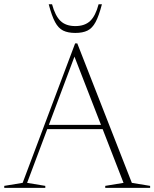

<svg xmlns="http://www.w3.org/2000/svg" viewBox="-26 -904 742 924"><path d="M191.5 -282.5V-303H483V-282.5ZM608.5 -24 696.5 -9.5V0H480.5V-9.5L568.5 -24L326.5 -646.5H338L104.5 -24L192 -9.5V0H-5.5V-9.5L83 -24L335.5 -695H346ZM336.5 -778.5Q382 -778.5 408 -803.2Q434 -828 448.5 -883.5H464.5Q450 -827.5 434 -797.8Q418 -768 395 -756.8Q372 -745.5 336.5 -745.5Q301 -745.5 278 -756.8Q255 -768 239 -797.8Q223 -827.5 208.5 -883.5H224.5Q239.5 -828 265.2 -803.2Q291 -778.5 336.5 -778.5Z"/></svg>

Font: Newsreader 36pt ExtraLight
Style: Regular
Weight: 250
Designer: Hugues Gentile
Foundry: Production Type
Version: Version 1.003